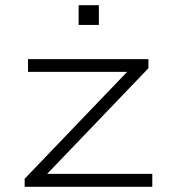

<svg xmlns="http://www.w3.org/2000/svg" viewBox="-20 -720 668 740"><path d="M75 0V-31L493 -467L502 -443H88V-492H552V-457L134 -21L125 -50H567V0ZM283 -624V-700H361V-624Z"/></svg>

Font: Nunito Sans 7pt Expanded ExtraLight
Style: Regular
Weight: 250
Width: 7
Designer: Vernon Adams
Foundry: Vernon Adams
Version: Version 3.101;gftools[0.9.27]